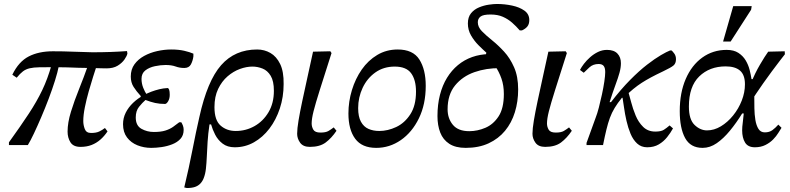

<svg xmlns="http://www.w3.org/2000/svg" viewBox="-20 -730 3973 966"><path d="M64 -339 42 -354Q74 -420 124.5 -446Q175 -472 246 -472Q300 -472 346 -470Q392 -468 445 -467Q492 -467 535.5 -468.5Q579 -470 619 -473L621 -461Q619 -449 606.5 -431Q594 -413 572 -399.5Q550 -386 516 -386Q506 -386 488 -386.5Q470 -387 453.5 -387.5Q437 -388 428 -388Q402 -388 375 -389Q348 -390 318 -391Q288 -392 253 -392Q207 -392 178 -391.5Q149 -391 129.5 -386.5Q110 -382 95.5 -371Q81 -360 64 -339ZM120 0H25V-14Q84 -96 124.5 -157.5Q165 -219 192.5 -276.5Q220 -334 239 -402L276 -398Q270 -367 256.5 -324Q243 -281 225 -233.5Q207 -186 187.5 -140.5Q168 -95 150.5 -58Q133 -21 120 0ZM385 9Q349 9 334.5 -14Q320 -37 320 -68Q320 -113 337 -168Q354 -223 378 -282.5Q402 -342 422 -399L464 -392Q459 -377 448.5 -344Q438 -311 426.5 -270.5Q415 -230 407 -190.5Q399 -151 399 -121Q399 -101 406.5 -81Q414 -61 438 -61Q464 -61 479.5 -68.5Q495 -76 508 -86L521 -69Q505 -45 485 -27.5Q465 -10 440.5 -0.5Q416 9 385 9Z M741 14Q704 14 671.5 1Q639 -12 619 -38.5Q599 -65 599 -105Q599 -136 612.5 -163Q626 -190 649.5 -212.5Q673 -235 703 -251Q721 -261 741 -268.5Q761 -276 781.5 -281Q802 -286 823 -287Q828 -287 831 -278.5Q834 -270 834 -253Q834 -234 826 -220.5Q818 -207 810 -207Q783 -207 760.5 -212Q738 -217 712 -227Q696 -213 679.5 -192.5Q663 -172 663 -139Q663 -98 691.5 -82Q720 -66 754 -66Q789 -66 811.5 -73Q834 -80 850.5 -91.5Q867 -103 882 -115H892Q897 -107 900.5 -97.5Q904 -88 904 -77Q904 -49 888 -31.5Q872 -14 846.5 -4Q821 6 793 10Q765 14 741 14ZM719 -253 688 -235V-247Q666 -271 652 -293Q638 -315 638 -345Q638 -381 656.5 -406.5Q675 -432 705 -448.5Q735 -465 771 -473Q807 -481 841 -481Q879 -481 907 -474.5Q935 -468 953 -460V-446Q950 -424 940.5 -406Q931 -388 907 -388Q884 -388 863.5 -395.5Q843 -403 813 -403Q788 -403 759.5 -397Q731 -391 711.5 -376Q692 -361 692 -333Q692 -310 700.5 -288.5Q709 -267 719 -253Z M920 216 907 213Q931 113 948.5 23Q966 -67 983 -141Q1023 -323 1092.5 -402Q1162 -481 1274 -481Q1310 -481 1340.5 -463.5Q1371 -446 1389.5 -408Q1408 -370 1407 -307Q1407 -242 1388 -184.5Q1369 -127 1335.5 -83Q1302 -39 1257.5 -14Q1213 11 1161 11Q1124 11 1100 -7.5Q1076 -26 1062.5 -52.5Q1049 -79 1042 -104H1034Q1027 -57 1024.5 -16.5Q1022 24 1020.5 58Q1019 92 1016 119Q1013 146 1005 166Q999 182 988 193.5Q977 205 961 210.5Q945 216 920 216ZM1166 -71Q1217 -71 1260.5 -95.5Q1304 -120 1331 -165.5Q1358 -211 1358 -273Q1358 -322 1342 -348.5Q1326 -375 1301 -385Q1276 -395 1250 -395Q1220 -395 1187 -383Q1154 -371 1125 -346Q1096 -321 1077.5 -282.5Q1059 -244 1059 -191Q1059 -125 1090 -98Q1121 -71 1166 -71Z M1539 9Q1505 9 1490 -12Q1475 -33 1475 -57Q1475 -82 1482 -124Q1489 -166 1500.5 -220Q1512 -274 1526 -337.5Q1540 -401 1555 -470L1642 -472L1648 -463Q1611 -347 1589 -277.5Q1567 -208 1557.5 -170Q1548 -132 1548 -109Q1548 -92 1556.5 -77.5Q1565 -63 1592 -63Q1619 -63 1632.5 -71Q1646 -79 1659 -89L1673 -72Q1648 -35 1618.5 -13Q1589 9 1539 9Z M1873 14Q1801 14 1767 -32Q1733 -78 1733 -159Q1733 -219 1750.5 -276.5Q1768 -334 1800 -380Q1832 -426 1878 -453.5Q1924 -481 1981 -481Q2058 -481 2090 -430.5Q2122 -380 2122 -298Q2122 -205 2087.5 -134.5Q2053 -64 1996.5 -25Q1940 14 1873 14ZM1888 -71Q1931 -71 1973.5 -91Q2016 -111 2044.5 -155Q2073 -199 2073 -269Q2073 -328 2048.5 -361.5Q2024 -395 1966 -395Q1910 -395 1868.5 -365.5Q1827 -336 1804.5 -288Q1782 -240 1782 -186Q1782 -143 1796 -117.5Q1810 -92 1834 -81.5Q1858 -71 1888 -71Z M2323 14Q2272 14 2240.5 -6.5Q2209 -27 2195 -63Q2181 -99 2181 -146Q2181 -204 2193.5 -252.5Q2206 -301 2229 -338.5Q2252 -376 2284 -402.5Q2316 -429 2355.5 -443Q2395 -457 2441 -458L2495 -387Q2427 -388 2367 -367Q2307 -346 2269.5 -300Q2232 -254 2232 -180Q2232 -134 2258.5 -102Q2285 -70 2341 -70Q2382 -70 2422 -87Q2462 -104 2488.5 -144.5Q2515 -185 2515 -257Q2515 -300 2503 -334.5Q2491 -369 2470 -400L2421 -441L2427 -465Q2409 -481 2387.5 -502.5Q2366 -524 2350 -551.5Q2334 -579 2334 -612Q2334 -644 2350 -663.5Q2366 -683 2390.5 -693Q2415 -703 2439.5 -706.5Q2464 -710 2480 -710Q2519 -710 2556.5 -702Q2594 -694 2618.5 -676.5Q2643 -659 2643 -629Q2643 -609 2633.5 -597Q2624 -585 2606 -577H2595Q2577 -598 2556.5 -616Q2536 -634 2510 -645.5Q2484 -657 2448 -657Q2411 -657 2397.5 -646.5Q2384 -636 2384 -618Q2384 -594 2404.5 -573Q2425 -552 2455.5 -527.5Q2486 -503 2516 -470.5Q2546 -438 2566.5 -391.5Q2587 -345 2587 -280Q2587 -219 2570.5 -165.5Q2554 -112 2521 -72Q2488 -32 2438.5 -9Q2389 14 2323 14Z M2723 9Q2689 9 2674 -12Q2659 -33 2659 -57Q2659 -82 2666 -124Q2673 -166 2684.5 -220Q2696 -274 2710 -337.5Q2724 -401 2739 -470L2826 -472L2832 -463Q2795 -347 2773 -277.5Q2751 -208 2741.5 -170Q2732 -132 2732 -109Q2732 -92 2740.5 -77.5Q2749 -63 2776 -63Q2803 -63 2816.5 -71Q2830 -79 2843 -89L2857 -72Q2832 -35 2802.5 -13Q2773 9 2723 9Z M3014 0H2931V-11L2977 -138Q2985 -158 2993 -189Q3001 -220 3008.5 -254.5Q3016 -289 3020.5 -319.5Q3025 -350 3025 -367Q3025 -389 3017 -398.5Q3009 -408 2992 -408Q2964 -408 2946 -391.5Q2928 -375 2917 -364L2898 -378Q2905 -392 2918 -409Q2931 -426 2949 -442Q2967 -458 2988.5 -468.5Q3010 -479 3034 -479Q3069 -479 3086.5 -460.5Q3104 -442 3104 -412Q3104 -390 3097 -364.5Q3090 -339 3077 -304Q3064 -269 3047 -216H3054Q3104 -281 3150 -327.5Q3196 -374 3235.5 -404.5Q3275 -435 3305 -452.5Q3335 -470 3351 -476H3359Q3364 -472 3372.5 -460.5Q3381 -449 3381 -432Q3381 -411 3368.5 -400.5Q3356 -390 3316 -371Q3280 -354 3255 -340.5Q3230 -327 3209 -313.5Q3188 -300 3166 -282Q3144 -264 3115 -238H3109Q3087 -211 3072.5 -187Q3058 -163 3048.5 -137Q3039 -111 3031 -78Q3023 -45 3014 0ZM3236 11Q3206 11 3185.5 -8Q3165 -27 3152.5 -57Q3140 -87 3132 -122Q3124 -157 3119.5 -190Q3115 -223 3111 -246L3141 -269Q3147 -249 3155.5 -216Q3164 -183 3178 -149Q3192 -115 3216 -91.5Q3240 -68 3277 -68Q3306 -68 3320 -77Q3334 -86 3349 -99L3366 -84Q3354 -62 3336.5 -40Q3319 -18 3294.5 -3.5Q3270 11 3236 11Z M3515 14Q3454 14 3427 -35.5Q3400 -85 3400 -171Q3400 -263 3430 -332.5Q3460 -402 3513.5 -440.5Q3567 -479 3636 -479Q3672 -479 3695 -464Q3718 -449 3731.5 -426.5Q3745 -404 3751.5 -378.5Q3758 -353 3761 -332H3783L3775 -244Q3775 -217 3775.5 -185.5Q3776 -154 3780.5 -126.5Q3785 -99 3796 -81.5Q3807 -64 3828 -64Q3851 -64 3866.5 -75.5Q3882 -87 3896 -103L3912 -87Q3906 -78 3896 -61.5Q3886 -45 3870 -28.5Q3854 -12 3831 -0.5Q3808 11 3778 11Q3743 11 3728.5 -13Q3714 -37 3714 -74Q3714 -92 3717 -113Q3720 -134 3722 -159H3714Q3685 -112 3652.5 -72.5Q3620 -33 3586 -9.5Q3552 14 3515 14ZM3537 -74Q3573 -74 3607 -94.5Q3641 -115 3668.5 -149Q3696 -183 3712 -224Q3728 -265 3728 -306Q3728 -353 3703.5 -374.5Q3679 -396 3631 -396Q3550 -396 3498 -345.5Q3446 -295 3446 -194Q3446 -129 3474.5 -101.5Q3503 -74 3537 -74ZM3764 -228 3760 -315Q3778 -361 3803.5 -404.5Q3829 -448 3845 -470L3928 -472L3929 -457Q3921 -447 3903 -423.5Q3885 -400 3863 -370.5Q3841 -341 3820 -311Q3799 -281 3784 -258.5Q3769 -236 3764 -228ZM3656 -521H3618L3669 -699H3762L3759 -681Z"/></svg>

Font: STIX Two Text
Style: Italic
Weight: 400
Italic angle: -12°
Designer: Ross Mills, John Hudson & Paul Hanslow, Tiro Typeworks Ltd; with prior portions MicroPress Inc. and Coen Hoffman, Elsevi
Foundry: Tiro Typeworks Ltd
Version: Version 2.13 b171